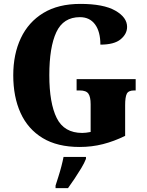

<svg xmlns="http://www.w3.org/2000/svg" viewBox="-20 -744 756 985"><path d="M389 10Q274 10 198.5 -36Q123 -82 85.5 -164.5Q48 -247 48 -358Q48 -466 87 -548.5Q126 -631 202.5 -677.5Q279 -724 392 -724Q511 -724 571.5 -689.5Q632 -655 632 -606Q632 -570 599 -542.5Q566 -515 495 -515Q495 -582 467.5 -619Q440 -656 390 -656Q305 -656 269 -579Q233 -502 233 -358Q233 -215 271 -138.5Q309 -62 402 -62Q420 -62 445 -67V-209Q445 -247 433.5 -263.5Q422 -280 389 -280H373V-338H676V-280H668Q639 -280 630.5 -263Q622 -246 622 -205V-47Q565 -19 508 -4.5Q451 10 389 10ZM265 208Q271 189 279.5 162.5Q288 136 295 109Q302 82 306 61H421V71Q413 92 397 118.5Q381 145 363 172Q345 199 329 221H265Z"/></svg>

Font: Noto Serif Lao Condensed Black
Style: Regular
Weight: 900
Width: 3
Designer: Monotype Design Team
Foundry: Monotype Imaging Inc.
Version: Version 2.003; ttfautohint (v1.8.4.7-5d5b)